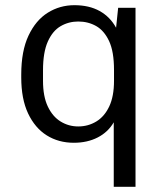

<svg xmlns="http://www.w3.org/2000/svg" viewBox="-20 -541 640 741"><path d="M419 180V-69Q397 -31 357 -10.5Q317 10 265 10Q206 10 160.5 -18.5Q115 -47 88.5 -103Q62 -159 62 -242V-253Q62 -344 90 -403.5Q118 -463 164.5 -492Q211 -521 267 -521Q324 -521 364.5 -498.5Q405 -476 428 -434L436 -511H503V180ZM282 -53Q320 -53 351.5 -72Q383 -91 401.5 -130Q420 -169 420 -229V-271Q420 -342 401 -382.5Q382 -423 351 -440.5Q320 -458 282 -458Q245 -458 214 -440Q183 -422 164.5 -380.5Q146 -339 146 -270V-229Q146 -169 164.5 -130Q183 -91 214 -72Q245 -53 282 -53Z"/></svg>

Font: Chivo Mono Light
Style: Regular
Weight: 300
Monospace: yes
Designer: Hector Gatti
Foundry: Omnibus-Type
Version: Version 1.008